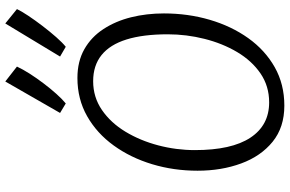

<svg xmlns="http://www.w3.org/2000/svg" viewBox="-200 -860 1069 708"><g transform="rotate(-90 334.0 -506.5)"><path d="M298 8Q218 8 164.8 -35.2Q111.5 -78.5 84.8 -151.2Q58 -224 58 -312Q58 -400 82 -479.5Q106 -559 151 -621.2Q196 -683.5 259 -719.2Q322 -755 400 -755Q461 -755 506 -729.5Q551 -704 580.2 -659.2Q609.5 -614.5 623.8 -557.2Q638 -500 638 -436Q638 -347 614.5 -267Q591 -187 546.8 -125Q502.5 -63 439.8 -27.5Q377 8 298 8ZM310 -48Q370 -48 416.8 -80Q463.5 -112 495.5 -166Q527.5 -220 544.2 -286.5Q561 -353 561 -422Q561 -512.5 542 -573.8Q523 -635 484.5 -666Q446 -697 388 -697Q329 -697 281.8 -664.5Q234.5 -632 201.8 -577.8Q169 -523.5 151.5 -457Q134 -390.5 134 -322Q134 -186.5 179.8 -117.2Q225.5 -48 310 -48ZM515 -798 479 -819 601 -1021 654 -978Q646.5 -962 629.8 -936.8Q613 -911.5 592 -884Q571 -856.5 550.5 -833.2Q530 -810 515 -798ZM306 -798 271 -819 387 -1021 442 -978Q432 -956.5 415.8 -931Q399.5 -905.5 380 -879.8Q360.5 -854 341.2 -832.5Q322 -811 306 -798Z"/></g></svg>

Font: Merriweather Sans Variable Regular
Style: Italic
Weight: 300
Italic angle: -8°
Designer: Eben Sorkin
Foundry: Eben Sorkin
Version: Version 2.001